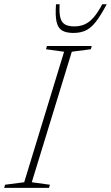

<svg xmlns="http://www.w3.org/2000/svg" viewBox="-47 -904 534 924"><path d="M261.5 -655 174.5 -667 179 -682.5H394.5L390 -667L298.5 -655L106 -27L193 -15L189 0H-27L-22.5 -15L69.5 -27ZM310 -777Q339.5 -777 362 -787.5Q384.5 -798 404.5 -821.2Q424.5 -844.5 445 -883.5H466.5Q437.5 -828.5 413.8 -798.5Q390 -768.5 365 -757Q340 -745.5 306 -745.5Q271.5 -745.5 251.8 -757.2Q232 -769 225.2 -799Q218.5 -829 222.5 -883.5H240Q237.5 -844 243 -820.5Q248.5 -797 264.8 -787Q281 -777 310 -777Z"/></svg>

Font: Newsreader ExtraLight
Style: Italic
Weight: 250
Italic angle: -17°
Designer: Hugues Gentile
Foundry: Production Type
Version: Version 1.003